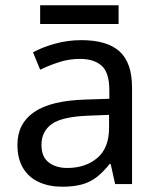

<svg xmlns="http://www.w3.org/2000/svg" viewBox="-20 -697 601 727"><path d="M288 -545Q386 -545 433 -502Q480 -459 480 -365V0H416L399 -76H395Q372 -47 347.5 -27.5Q323 -8 291.5 1Q260 10 215 10Q167 10 128.5 -7Q90 -24 68 -59.5Q46 -95 46 -149Q46 -229 109 -272.5Q172 -316 303 -320L394 -323V-355Q394 -422 365 -448Q336 -474 283 -474Q241 -474 203 -461.5Q165 -449 132 -433L105 -499Q140 -518 188 -531.5Q236 -545 288 -545ZM314 -259Q214 -255 175.5 -227Q137 -199 137 -148Q137 -103 164.5 -82Q192 -61 235 -61Q303 -61 348 -98.5Q393 -136 393 -214V-262ZM429 -677V-606H132V-677Z"/></svg>

Font: Noto Sans Sinhala
Style: Regular
Weight: 400
Designer: Jelle Bosma - Monotype Design Team
Foundry: Monotype Imaging Inc.
Version: Version 2.006